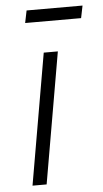

<svg xmlns="http://www.w3.org/2000/svg" viewBox="-51 -726 408 759"><g transform="rotate(-5 153.0 -346.0)"><path d="M47 0H103L193 -520H137ZM74 -643H296L306 -692H84Z"/></g></svg>

Font: Fixel Display Light
Style: Italic
Weight: 300
Italic angle: -10°
Designer: AlfaBravo + MacPaw
Foundry: Kyrylo Tkachov, Marchela Mozhyna, Serhii Makarenko, Maria Weinstein, Zakhar Kryvoshyya
Version: Version 1.210;Glyphs 3.2 (3217)